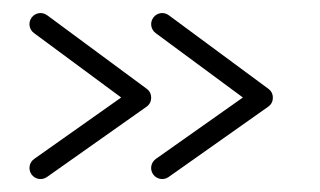

<svg xmlns="http://www.w3.org/2000/svg" viewBox="-20 -318 491 295"><path d="M166.2 -168.2 32.2 -267.2C24.6 -272.8 23 -283.5 28.6 -291C34.2 -298.6 44.8 -300.2 52.4 -294.6L205.4 -181.6C210 -178.2 212.3 -173.5 212.3 -167.7C212.2 -162 209.8 -157.3 205.1 -154L52.1 -46C44.4 -40.6 33.8 -42.4 28.4 -50.1C23 -57.8 24.8 -68.4 32.5 -73.8ZM353.2 -168.2 219.1 -267.2C211.6 -272.8 210 -283.5 215.6 -291C221.1 -298.6 231.8 -300.2 239.3 -294.6L392.3 -181.6C396.9 -178.2 399.3 -173.5 399.2 -167.7C399.2 -162 396.7 -157.3 392 -154L239 -46C231.4 -40.6 220.8 -42.4 215.3 -50.1C209.9 -57.8 211.8 -68.4 219.4 -73.8Z"/></svg>

Font: LetsTrace
Style: basic
Weight: 500
Version: Version 002.000